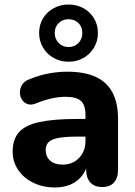

<svg xmlns="http://www.w3.org/2000/svg" viewBox="-20 -818 597 849"><path d="M224 11Q170 11 127 -10Q84 -31 60 -67Q36 -103 36 -148Q36 -202 64 -233.5Q92 -265 155 -278.5Q218 -292 322 -292H375V-214H323Q272 -214 240.5 -208.5Q209 -203 195.5 -190Q182 -177 182 -154Q182 -126 201.5 -108Q221 -90 258 -90Q287 -90 309.5 -103.5Q332 -117 345 -140.5Q358 -164 358 -194V-309Q358 -353 338 -371.5Q318 -390 270 -390Q243 -390 211.5 -383.5Q180 -377 142 -362Q120 -352 103 -357.5Q86 -363 77 -377.5Q68 -392 68 -409.5Q68 -427 78 -443.5Q88 -460 111 -468Q158 -487 199.5 -494Q241 -501 276 -501Q353 -501 402.5 -478.5Q452 -456 477 -409.5Q502 -363 502 -290V-68Q502 -31 484 -11Q466 9 432 9Q398 9 379.5 -11Q361 -31 361 -68V-105L368 -99Q362 -65 342.5 -40.5Q323 -16 293 -2.5Q263 11 224 11ZM283 -545Q247 -545 217 -562Q187 -579 170 -608Q153 -637 153 -672Q153 -708 170 -736.5Q187 -765 217 -781.5Q247 -798 283 -798Q320 -798 349.5 -781.5Q379 -765 396 -736.5Q413 -708 413 -672Q413 -637 396 -608Q379 -579 349.5 -562Q320 -545 283 -545ZM283 -610Q310 -610 327 -628Q344 -646 344 -672Q344 -699 327 -716Q310 -733 283 -733Q257 -733 239.5 -716Q222 -699 222 -672Q222 -646 239.5 -628Q257 -610 283 -610Z"/></svg>

Font: Nunito ExtraLight ExtraBold
Style: Regular
Weight: 800
Version: Version 3.602